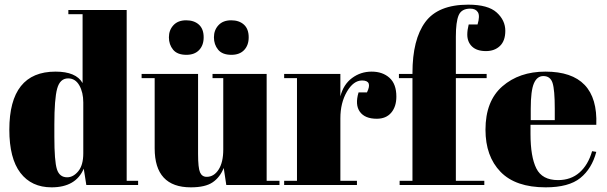

<svg xmlns="http://www.w3.org/2000/svg" viewBox="-20 -793 2602 823"><path d="M268 -33Q294 -33 315.5 -59Q337 -85 337 -136V-354Q337 -397 320 -427Q303 -457 272 -457Q237 -457 225 -413Q213 -369 213 -259V-207Q213 -102 224 -67.5Q235 -33 268 -33ZM350 0 339 -70Q305 10 201 10Q115 10 67.5 -52Q20 -114 20 -237Q20 -486 218 -486Q306 -486 334 -437V-732H273V-750H523V-18H572V0Z M1178 0H950L939 -73Q923 -33 891.5 -11.5Q860 10 798 10Q643 10 643 -157V-458H587V-476H829V-133Q829 -73 837.5 -54Q846 -35 866 -35Q897 -35 917 -66Q937 -97 937 -152V-458H891V-476H1123V-18H1178ZM971 -706Q1005 -706 1025.5 -687.5Q1046 -669 1046 -633Q1046 -599 1026.5 -578.5Q1007 -558 972 -558Q933 -558 915 -580Q897 -602 897 -633Q897 -664 916.5 -685Q936 -706 971 -706ZM778 -706Q812 -706 832.5 -687.5Q853 -669 853 -633Q853 -599 833.5 -578.5Q814 -558 779 -558Q740 -558 722 -580Q704 -602 704 -633Q704 -664 723.5 -685Q743 -706 778 -706Z M1532 -448Q1495 -448 1467 -400Q1439 -352 1439 -286V-18H1510V0H1198V-18H1253V-458H1198V-476H1439V-380Q1452 -431 1489 -458.5Q1526 -486 1573 -486Q1620 -486 1649.5 -459.5Q1679 -433 1679 -379Q1679 -336 1657 -310Q1635 -284 1595 -284Q1544 -284 1522.5 -314Q1501 -344 1517 -397H1553Q1578 -448 1532 -448Z M1996 -756Q1958 -756 1946 -727.5Q1934 -699 1934 -636V-476H2066V-458H1934V-18H2056V0H1693V-18H1748V-458H1690V-476H1748V-480Q1748 -624 1803 -698.5Q1858 -773 1987 -773Q2072 -773 2109 -739.5Q2146 -706 2146 -661Q2146 -618 2123 -596Q2100 -574 2063 -574Q2024 -574 2003.5 -593.5Q1983 -613 1983 -645Q1983 -664 1989 -688H2027Q2038 -725 2028.5 -740.5Q2019 -756 1996 -756Z M2061 -237Q2061 -360 2133.5 -423Q2206 -486 2318 -486Q2545 -486 2536 -258H2254V-219Q2254 -121 2279 -71Q2304 -21 2372 -21Q2427 -21 2464 -53.5Q2501 -86 2518 -145L2536 -142Q2517 -70 2467.5 -30Q2418 10 2319 10Q2190 10 2125.5 -56.5Q2061 -123 2061 -237ZM2255 -278H2358V-327Q2358 -408 2348.5 -437.5Q2339 -467 2309 -467Q2282 -467 2268.5 -435.5Q2255 -404 2255 -327Z"/></svg>

Font: Abril Fatface
Style: Regular
Weight: 400
Designer: Veronika Burian, Jos Scaglione
Foundry: TypeTogether
Version: Version 1.001